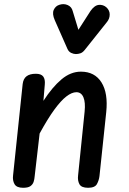

<svg xmlns="http://www.w3.org/2000/svg" viewBox="-20 -891 610 911"><path d="M89.5 0Q59 0 49 -17.2Q39 -34.5 42 -58.5L87.5 -492Q90.5 -517.5 106 -529.2Q121.5 -541 150 -541Q175.5 -541 185.2 -527.8Q195 -514.5 192.5 -489.5L186 -412.5Q228 -477.5 271.5 -514.2Q315 -551 364 -551Q429.5 -551 461.5 -500Q493.5 -449 484 -358.5L452 -55.5Q449.5 -35 439.8 -17.5Q430 0 398 0Q366 0 356.8 -17.2Q347.5 -34.5 350.5 -58.5L381.5 -361.5Q386 -405.5 375.8 -429.5Q365.5 -453.5 342.5 -453.5Q321 -453.5 295 -433.5Q269 -413.5 237.8 -370.8Q206.5 -328 168 -257.5L144.5 -54.5Q143.5 -40.5 139.5 -28.2Q135.5 -16 124.5 -8Q113.5 0 89.5 0ZM340 -634.5Q329.5 -634.5 317.8 -640Q306 -645.5 300 -659L240 -795Q226.5 -825.5 235 -844.2Q243.5 -863 262.5 -868.5Q283 -875 301.5 -866.8Q320 -858.5 325 -838.5L352 -749.5L409.5 -839Q428.5 -866 449 -867.8Q469.5 -869.5 484.5 -856.5Q500.5 -842 500.5 -822.2Q500.5 -802.5 487.5 -786.5L382 -654Q372 -641.5 361.2 -638Q350.5 -634.5 340 -634.5Z"/></svg>

Font: Edu SA Hand Medium
Style: Regular
Weight: 500
Designer: Tina and Corey Anderson, Eben Sorkin, Mirko Velimirovic
Foundry: Google for Education
Version: Version 2.000